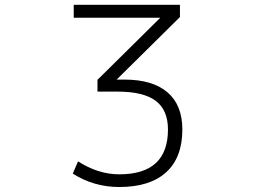

<svg xmlns="http://www.w3.org/2000/svg" viewBox="-20 -751 1040 782"><path d="M280.3 -678.7V-731.4H712.9V-681.6L455.1 -426.8H487.3Q601.6 -426.8 662.1 -375Q722.7 -323.2 722.7 -223.6Q722.7 -109.4 656.7 -49.3Q590.8 10.7 465.8 10.7Q362.3 10.7 276.4 -43.9L297.9 -93.8Q379.9 -41 465.8 -41Q664.1 -41 664.1 -223.6Q664.1 -302.7 614.3 -340.3Q564.5 -377.9 458 -377.9H377V-425.8L632.8 -678.7Z"/></svg>

Font: Gen Shin Gothic Monospace Light
Style: Regular
Weight: 300
Designer: [Source Han Sans]
Ryoko NISHIZUKA  (kana & ideographs); Paul D. Hunt (Latin, Greek & Cyrillic); Wenlong ZHANG  (bopomofo
Version: Version 1.002.20150607